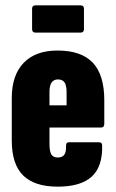

<svg xmlns="http://www.w3.org/2000/svg" viewBox="-20 -692 434 718"><path d="M196 6Q109 6 66.5 -36Q24 -78 24 -167V-325Q24 -411 68.5 -457Q113 -503 195 -503Q284 -503 327 -457.5Q370 -412 370 -317V-229Q370 -215 357 -215H165V-155Q165 -126 172 -114.5Q179 -103 196 -103Q213 -103 220.5 -113.5Q228 -124 227 -148Q227 -160 238 -160H350Q362 -160 362 -148Q364 -69 323 -31.5Q282 6 196 6ZM165 -298H229V-348Q229 -372 221.5 -383.5Q214 -395 197 -395Q181 -395 173 -383.5Q165 -372 165 -348ZM113 -570Q100 -570 100 -583V-659Q100 -672 113 -672H281Q294 -672 294 -659V-583Q294 -570 281 -570Z"/></svg>

Font: Sofia Sans Extra Condensed Black
Style: Regular
Weight: 900
Designer: Botio Nikoltchev, Ani Petrova
Foundry: lettersoup
Version: Version 4.101